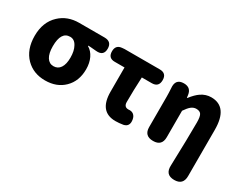

<svg xmlns="http://www.w3.org/2000/svg" viewBox="-98 -1026 2070 1671"><g transform="rotate(30 937.0 -190.5)"><path d="M311 14Q194 14 119 -61Q40 -141 40 -278Q40 -417 126 -497Q203 -569 319 -569H483H574Q647 -569 647 -498Q647 -423 568 -431Q550 -433 510 -436Q495 -436 487 -437V-432Q528 -408 551 -360Q574 -312 574 -249Q574 -129 500 -57Q428 14 311 14ZM313 -130Q357 -130 381 -166Q405 -202 405 -268Q405 -337 381 -379Q357 -425 313 -425Q222 -425 222 -278Q222 -207 246 -168.5Q270 -130 313 -130Z M1019 14Q855 14 855 -187V-430H756Q690 -430 690 -498Q690 -562 752 -567L775 -569H986H1129Q1198 -569 1198 -500Q1198 -430 1129 -430H1029Q1022 -297 1022 -180Q1022 -130 1066 -130Q1067 -130 1068 -130Q1099 -134 1118.5 -118.5Q1138 -103 1143 -72Q1154 -6 1097 7Q1055 14 1019 14Z M1718 202Q1626 202 1631 106Q1640 -177 1640 -330Q1640 -388 1626.5 -409.5Q1613 -431 1577 -431Q1550 -431 1526 -412Q1504 -394 1477 -354V-88Q1477 0 1389 0Q1300 0 1300 -88V-392Q1300 -429 1297 -475Q1287 -569 1373 -569Q1445 -569 1454 -497L1457 -473H1461Q1502 -526 1539 -551Q1586 -583 1640 -583Q1807 -583 1807 -352V-75V112Q1807 202 1718 202Z"/></g></svg>

Font: GenSenRounded TW H
Style: Regular
Weight: 900
Version: Version 1.501;PS 1;hotconv 16.6.51;makeotf.lib2.5.65220